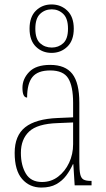

<svg xmlns="http://www.w3.org/2000/svg" viewBox="-20 -834 475 864"><path d="M166 10Q113 10 79.5 -28.5Q46 -67 46 -146Q46 -224 93.5 -261.5Q141 -299 240 -303L309 -306V-371Q309 -446 287 -481.5Q265 -517 206 -517Q150 -517 126 -487.5Q102 -458 102 -395Q81 -395 81 -439Q81 -479 111.5 -510.5Q142 -542 206 -542Q274 -542 305.5 -501.5Q337 -461 337 -372V-105Q337 -68 341 -50Q345 -32 356 -26Q367 -20 388 -20H392V0H316L310 -95H308Q296 -68 278 -44Q260 -20 233 -5Q206 10 166 10ZM169 -15Q210 -15 241.5 -39Q273 -63 291 -101.5Q309 -140 309 -185V-283L239 -280Q148 -277 111 -242Q74 -207 74 -146Q74 -90 96.5 -52.5Q119 -15 169 -15ZM212 -596Q170 -596 141.5 -624Q113 -652 113 -705Q113 -758 141.5 -786Q170 -814 212 -814Q254 -814 283 -786Q312 -758 312 -705Q312 -652 283 -624Q254 -596 212 -596ZM213 -620Q243 -620 264.5 -639.5Q286 -659 286 -705Q286 -751 264.5 -771.5Q243 -792 213 -792Q182 -792 160.5 -771.5Q139 -751 139 -705Q139 -659 160.5 -639.5Q182 -620 213 -620Z"/></svg>

Font: Noto Serif Sinhala Condensed Thin
Style: Regular
Weight: 100
Width: 3
Designer: Jelle Bosma - Monotype Design Team
Foundry: Monotype Imaging Inc.
Version: Version 2.007; ttfautohint (v1.8.4.7-5d5b)